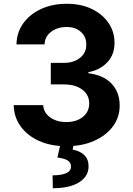

<svg xmlns="http://www.w3.org/2000/svg" viewBox="-20 -757 699 1007"><path d="M327.8 9.9Q247.9 9.9 186.1 -17.4Q124.3 -44.7 88.8 -93.4Q53.3 -142 51.8 -205.6H206.7Q208.8 -165.8 243.1 -141.3Q277.3 -116.8 328.1 -116.8Q381 -116.8 414.6 -144Q448.2 -171.2 447.8 -214.5Q448.2 -258.5 412.1 -286.4Q376.1 -314.3 314.3 -314.3H246.4V-427.2H314.3Q366.8 -427.2 399.9 -453.7Q432.9 -480.1 432.5 -523.1Q432.9 -564.3 404.3 -589.8Q375.7 -615.4 329.2 -615.4Q282 -615.4 248.6 -590.6Q215.2 -565.7 213.8 -524.1H66.4Q67.5 -587 102.3 -635.1Q137.1 -683.2 196.2 -710.2Q255.3 -737.2 329.9 -737.2Q405.2 -737.2 461.6 -709.9Q518.1 -682.5 549.5 -636.2Q581 -589.8 580.6 -532.3Q581 -471.2 542.8 -430.4Q504.6 -389.6 443.5 -378.6V-372.9Q523.8 -362.9 565.9 -317.5Q608 -272 607.6 -204.2Q608 -142 571.9 -93.8Q535.9 -45.5 472.7 -17.8Q409.4 9.9 327.8 9.9ZM297.2 -2.8H366.8L361.2 28.1Q397.7 33.7 421 55.4Q444.2 77.1 444.6 114.3Q445 167.3 395.6 198.7Q346.2 230.1 257.1 230.1L255.7 162.6Q300.4 162.6 326 151.8Q351.6 141 352.3 118.3Q353 96.2 335.6 85Q318.2 73.9 281.2 69.2Z"/></svg>

Font: Inter Zeller
Style: Bold
Weight: 700
Designer: Rasmus Andersson; Joe Bland
Foundry: zeller
Version: Version 3.015;git-dec3a8cb1